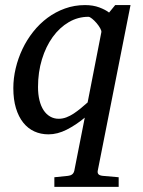

<svg xmlns="http://www.w3.org/2000/svg" viewBox="-20 -514 562 752"><path d="M377 -388.2Q377.9 -393.6 372.3 -403.6Q366.7 -413.6 358.2 -423.6Q349.6 -433.6 340.6 -440.9Q331.5 -448.2 326.2 -448.2Q285.2 -448.2 249.3 -427.2Q213.4 -406.2 186.5 -369.1Q159.7 -332 144.3 -281.7Q128.9 -231.4 128.9 -172.9Q128.9 -144.5 134.5 -121.6Q140.1 -98.6 150.6 -82.5Q161.1 -66.4 176.3 -57.6Q191.4 -48.8 210 -48.8Q225.1 -48.8 240 -54.4Q254.9 -60.1 268.8 -69.3Q282.7 -78.6 296.4 -89.8Q310.1 -101.1 323.2 -112.8ZM362.8 154.8Q361.3 163.1 365.5 168.2Q369.6 173.3 382.8 174.8L444.8 180.2V217.8H192.9V180.2L246.1 174.8Q255.9 173.8 262.2 169.2Q268.6 164.6 271 154.8L312 -53.2Q277.3 -24.4 241.2 -6.1Q205.1 12.2 169.9 12.2Q139.6 12.2 114.5 0.7Q89.4 -10.7 71 -33.7Q52.7 -56.6 42.5 -90.3Q32.2 -124 32.2 -168.9Q32.2 -207.5 41.5 -246.6Q50.8 -285.6 67.9 -321.8Q85 -357.9 109.9 -389.4Q134.8 -420.9 166 -444.1Q197.3 -467.3 234.4 -480.7Q271.5 -494.1 313 -494.1Q344.7 -494.1 369.1 -484.9Q393.6 -475.6 407.2 -464.8L431.2 -494.1H491.2Z"/></svg>

Font: Charis SIL Cyr
Style: Italic
Weight: 400
Italic angle: -11°
Foundry: SIL International
Version: Version 5.000